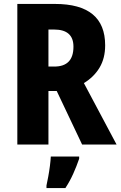

<svg xmlns="http://www.w3.org/2000/svg" viewBox="-20 -734 612 975"><path d="M259 -714Q514 -714 514 -504Q514 -438 485.5 -390.5Q457 -343 406 -312L572 0H397L268 -272H226V0H68V-714ZM255 -584H226V-396H256Q353 -396 353 -497Q353 -584 255 -584ZM382 72Q369 110 352 148Q335 186 312 221H216V208Q220 190 225 163Q230 136 233.5 108.5Q237 81 238 61H382Z"/></svg>

Font: Noto Sans Thai Cond ExtBd
Style: Regular
Weight: 800
Width: 3
Designer: Monotype Design Team
Foundry: Monotype Imaging Inc.
Version: Version 2.002; ttfautohint (v1.8.4.7-5d5b)